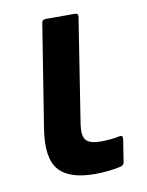

<svg xmlns="http://www.w3.org/2000/svg" viewBox="-64 -540 458 600"><g transform="rotate(-10 164.5 -240.0)"><path d="M190 12Q108 12 75.5 -26Q43 -64 57 -154L109 -480Q110 -492 122 -492H215Q226 -492 224 -480L172 -148Q167 -112 179 -98.5Q191 -85 225 -85Q240 -85 256.5 -86.5Q273 -88 286 -91Q297 -93 295 -80L284 -9Q282 1 273 3Q257 7 234.5 9.5Q212 12 190 12Z"/></g></svg>

Font: Sofia Sans
Style: Bold Italic
Weight: 700
Italic angle: -9°
Designer: Botio Nikoltchev, Ani Petrova
Foundry: lettersoup
Version: Version 4.101; ttfautohint (v1.8.4.7-5d5b)